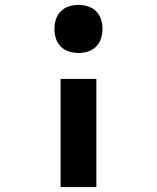

<svg xmlns="http://www.w3.org/2000/svg" viewBox="-20 -558 640 783"><path d="M300 -342Q280 -342 261 -348Q242 -354 228 -368Q214 -382 208 -401Q202 -420 202 -440Q202 -460 208 -479Q214 -498 228 -512Q242 -526 261 -532Q280 -538 300 -538Q320 -538 339 -532Q358 -526 372 -512Q386 -498 392 -479Q398 -460 398 -440Q398 -420 392 -401Q386 -382 372 -368Q358 -354 339 -348Q320 -342 300 -342ZM227 205V-236H373V205Z"/></svg>

Font: Iosevka Curly Heavy Extended
Style: Regular
Weight: 900
Width: 7
Monospace: yes
Designer: Belleve Invis
Foundry: Belleve Invis
Version: Version 11.1.0; ttfautohint (v1.8.3)